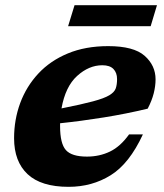

<svg xmlns="http://www.w3.org/2000/svg" viewBox="-20 -710 634 743"><path d="M533 -190Q480.5 -76.5 408.2 -31.8Q336 13 245.5 13Q139 13 86.8 -36Q34.5 -85 34.5 -175Q34.5 -247 58.2 -311.2Q82 -375.5 128.2 -425.2Q174.5 -475 242.5 -503.2Q310.5 -531.5 398.5 -531.5Q497.5 -531.5 539.8 -494Q582 -456.5 582 -403Q582 -377 574.8 -348.5Q567.5 -320 551.5 -289.5Q468.5 -269.5 381.2 -255.5Q294 -241.5 212.5 -233Q212.5 -227.5 212.5 -221.5Q212.5 -154.5 235 -129.2Q257.5 -104 316.5 -104Q365 -104 405.5 -123.5Q446 -143 479.5 -190ZM376 -457.5Q324 -457.5 278.5 -416.2Q233 -375 218 -290.5Q296 -306 339.8 -317.8Q383.5 -329.5 403.2 -341.5Q423 -353.5 428 -368.2Q433 -383 433 -404Q433 -428.5 419 -443Q405 -457.5 376 -457.5ZM243.5 -608.5 268.5 -690H587.5L563 -608.5Z"/></svg>

Font: Newsreader 6pt
Style: Bold Italic
Weight: 700
Italic angle: -17°
Designer: Hugues Gentile
Foundry: Production Type
Version: Version 1.003; ttfautohint (v1.8.3)